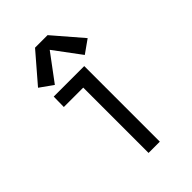

<svg xmlns="http://www.w3.org/2000/svg" viewBox="-226 -860 952 952"><g transform="rotate(-45 250.0 -383.5)"><path d="M145 -567 76 -616 206 -767H294L424 -616L355 -567L250 -708ZM235 0V-458H99L100 -530H314V0Z"/></g></svg>

Font: Iosevka SS01
Style: Regular
Weight: 400
Monospace: yes
Designer: Belleve Invis
Foundry: Belleve Invis
Version: 2.3.3; ttfautohint (v1.8.3)